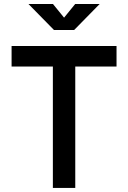

<svg xmlns="http://www.w3.org/2000/svg" viewBox="-20 -918 626 938"><path d="M238.3 0V-693.4H347.7V0ZM36.6 -592.8V-693.4H549.3V-592.8ZM243.7 -771.5 119.1 -898.4H238.8L297.9 -825.7H288.1L347.2 -898.4H466.8L342.3 -771.5Z"/></svg>

Font: Cascadia Mono Medium
Style: Regular
Weight: 500
Monospace: yes
Designer: Aaron Bell
Foundry: Saja Typeworks
Version: Version 2407.024